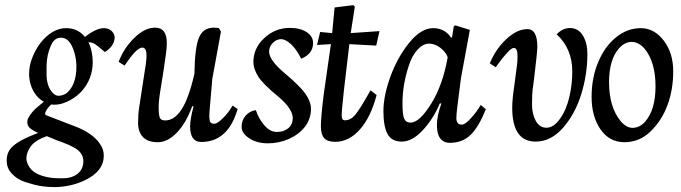

<svg xmlns="http://www.w3.org/2000/svg" viewBox="-20 -548 2685 757"><path d="M180.7 -368.2Q164.6 -332.5 163.6 -289.6Q162.6 -246.1 165.5 -230Q168.9 -210.9 177.2 -195.8Q193.4 -170.4 210.4 -170.4Q228 -170.4 243.7 -181.6Q281.2 -213.9 281.2 -285.6Q281.2 -314.9 272.9 -341.3Q264.6 -370.6 251.2 -385.3Q237.8 -399.9 219.7 -399.4Q206.1 -399.4 195.8 -390.6Q187 -382.8 180.7 -368.2ZM157.7 -100.1Q157.7 -94.7 166.5 -91.8L189.5 -83Q285.6 -46.4 289.6 -44.4Q356 -15.1 378.9 27.3Q389.2 43.9 389.2 66.9Q389.2 68.4 387.7 83Q378.9 128.4 325.2 157.2Q271 186.5 205.1 189.5H193.4Q150.9 189.5 115.2 180.2Q74.2 169.4 59.6 161.6Q39.1 150.9 23.4 132.8Q6.3 113.3 6.3 84.5Q6.3 55.7 23.9 35.2Q41 15.6 82.5 -3.9Q88.4 -7.3 130.4 -23.9Q102.1 -37.1 94.7 -46.4Q87.9 -55.2 87.9 -64Q87.9 -73.7 88.9 -77.1Q90.3 -82 99.6 -95.7Q109.4 -110.4 126 -124.5Q144 -140.1 152.8 -146.5Q143.1 -151.9 129.9 -164.1Q97.7 -198.2 94.7 -251.5V-256.3Q94.7 -292 109.9 -327.1Q125.5 -364.3 150.4 -391.6Q193.4 -437 240.2 -437Q287.1 -437 314.9 -402.3Q359.4 -437.5 390.6 -437L399.9 -436Q414.1 -433.1 423.3 -422.4Q432.1 -412.1 432.1 -398.9V-396.5Q430.7 -395 431.6 -393.6Q426.3 -363.3 393.6 -342.8Q366.7 -365.7 355 -374Q344.2 -381.3 328.6 -381.3Q344.7 -349.6 345.7 -304.2Q345.7 -237.3 301.8 -188Q285.6 -170.4 260.7 -155.3Q225.1 -134.8 194.3 -135.3Q183.6 -135.3 182.6 -136.2Q165.5 -122.1 158.7 -104.5V-103Q157.7 -102.1 157.7 -100.1ZM164.1 -11.2Q118.2 5.4 101.1 29.3Q84 53.2 84 77.1Q84 86.9 89.8 100.1Q101.6 124.5 124.5 136.2Q163.1 155.3 215.3 154.8H229Q263.7 154.8 286.6 136.7Q309.1 117.7 308.6 86.4Q308.1 55.2 275.4 35.6Q252.4 22.5 229 14.2Q210.9 7.8 200.7 3.9Q198.2 2.9 183.6 -3.4Z M746.6 -257.3Q748 -360.8 764.6 -399.9Q781.2 -439 822.8 -439Q835 -439 843.3 -437L851.1 -423.3L816.9 -236.3L808.6 -138.7Q804.7 -98.1 805.2 -86.9Q806.2 -70.8 809.6 -65.9Q814 -60.1 825.7 -60.1Q836.9 -60.1 859.9 -83Q882.3 -105.5 897 -131.8L917 -118.2Q878.9 12.2 772.9 11.7Q730.5 11.7 729.5 -47.9Q729.5 -78.6 743.2 -128.4L737.8 -129.4Q713.9 -63 677.2 -24.9Q641.1 12.7 602.1 12.7Q562.5 12.7 543.5 -7.8Q524.4 -28.3 524.4 -63.5Q524.4 -98.6 528.8 -125L554.7 -293.9Q558.1 -319.3 557.6 -330.1Q557.6 -359.9 541 -360.4Q518.1 -360.4 471.2 -289.1L447.8 -304.2Q468.8 -359.4 510.3 -399.4Q551.3 -439 591.3 -439Q638.7 -439 637.7 -376Q637.7 -351.6 625.5 -273.9L611.8 -188Q605 -146.5 605.5 -119.1Q606.4 -89.4 611.3 -81.5Q616.7 -73.2 631.8 -73.2Q667 -73.2 695.3 -115.7Q724.1 -159.2 746.6 -257.3Z M1079.1 -165.5Q1015.6 -217.3 997.6 -247.1Q979 -277.3 979 -302.7Q979 -358.9 1022.5 -398.4Q1065.4 -438 1123 -438Q1163.6 -438 1189 -421.4Q1214.4 -404.8 1214.4 -378.4Q1214.4 -335.9 1167.5 -316.4Q1148.4 -355 1127 -374Q1105.5 -393.6 1087.9 -393.6Q1070.8 -393.6 1056.2 -379.4Q1041 -364.7 1041 -344.7Q1041 -312 1099.1 -262.2L1112.8 -250.5Q1126.5 -238.8 1127.4 -237.8Q1128.9 -236.3 1140.6 -225.6Q1151.4 -215.8 1154.3 -212.4Q1155.8 -210.4 1160.2 -206.3Q1164.6 -202.1 1167 -199.2Q1207 -155.8 1206.1 -116.7Q1205.1 -77.6 1182.1 -47.9Q1158.7 -18.1 1119.6 -0.5Q1080.1 17.1 1036.1 17.1Q992.7 17.1 962.4 -2.9Q932.6 -22.5 932.6 -48.3Q932.6 -73.7 948.7 -92.3Q965.3 -110.8 988.8 -113.8Q999 -81.1 1022 -54.2Q1044.4 -27.8 1071.8 -27.8Q1099.1 -27.8 1116.7 -42.5Q1134.3 -57.1 1134.3 -83.5Q1132.8 -119.6 1079.1 -165.5Z M1339.8 -73.7Q1362.3 -73.7 1380.9 -95.7Q1398.9 -117.2 1440.9 -191.9L1464.8 -173.3Q1441.9 -85.9 1399.4 -38.1Q1356 11.2 1301.8 11.2Q1271 11.2 1257.8 -3.9Q1245.1 -18.6 1245.1 -50.3Q1245.1 -83.5 1255.9 -172.9L1284.7 -374L1230 -370.6L1242.2 -421.9L1289.6 -417.5L1299.3 -518.6L1373.5 -527.8L1378.9 -521.5L1362.8 -417.5L1476.1 -425.3L1463.4 -368.2L1357.4 -374L1335.9 -191.4Q1327.1 -109.4 1327.1 -96.2Q1327.1 -84 1330.1 -78.6Q1333 -73.7 1339.8 -73.7Z M1566.9 -140.6Q1566.9 -96.7 1573.2 -81.1Q1580.1 -64.5 1598.6 -64.5Q1633.8 -64.5 1680.2 -139.2Q1726.1 -213.4 1745.1 -322.3Q1737.8 -342.8 1716.3 -359.4Q1694.8 -376 1671.4 -376Q1648.4 -376 1626.5 -352.5Q1605 -329.6 1592.3 -290.5Q1566.9 -214.8 1566.9 -140.6ZM1774.4 -448.2 1832.5 -430.2 1797.4 -239.7 1782.7 -123.5Q1779.3 -96.7 1779.3 -82Q1779.3 -56.6 1800.8 -56.6Q1814 -56.6 1835.9 -81.1Q1859.4 -106.4 1875.5 -134.3L1895.5 -117.2Q1868.2 -48.8 1836.4 -17.1Q1804.2 15.1 1752.9 15.1Q1729 15.1 1715.3 -2.9Q1702.6 -20 1702.6 -55.2Q1702.6 -90.3 1720.2 -140.1H1713.9Q1688.5 -79.1 1646.5 -34.2Q1605 10.3 1564.5 10.3Q1523.9 10.3 1507.8 -20Q1491.7 -49.8 1491.7 -109.9Q1491.7 -170.4 1519.5 -246.6Q1547.9 -323.7 1594.2 -380.4Q1640.6 -437 1687.5 -437Q1733.4 -437 1757.8 -400.4H1762.2L1769 -443.8Z M2080.1 -195.3Q2077.6 -175.3 2077.6 -136.2Q2077.6 -99.6 2091.8 -72.8Q2106.9 -44.4 2134.3 -44.4Q2162.6 -44.4 2187.5 -79.1Q2212.4 -113.3 2224.6 -165Q2236.3 -213.9 2236.3 -266.1Q2236.3 -356.4 2174.8 -412.6Q2198.2 -438 2229 -437.5Q2260.7 -436.5 2278.3 -407.7Q2295.9 -378.4 2295.9 -335.9Q2295.9 -254.4 2271.5 -175.8Q2247.1 -98.1 2199.7 -43.9Q2151.9 10.3 2091.8 10.3Q1999.5 10.3 1999.5 -123.5Q1999.5 -141.1 2002.4 -170.4L2018.1 -289.1Q2020.5 -308.1 2020.5 -326.7Q2020.5 -359.9 2004.9 -358.9Q1989.7 -358.4 1941.4 -292.5Q1937 -287.1 1934.6 -282.7L1911.1 -298.3Q1934.6 -355 1976.1 -393.6Q2018.6 -433.1 2058.6 -433.1Q2078.6 -433.6 2088.6 -416Q2098.6 -398.4 2098.6 -363.3Q2098.6 -344.7 2085.4 -234.9Z M2420.9 -357.9Q2381.3 -313 2381.3 -224.6Q2381.3 -126.5 2426.3 -71.3Q2449.2 -43.5 2475.1 -43.9Q2502.4 -44.9 2523.4 -67.9Q2564.5 -115.2 2564.5 -207Q2564.5 -304.2 2521 -356.4Q2499 -381.8 2471.2 -382.8Q2444.3 -383.3 2420.9 -357.9ZM2347.2 -38.6Q2312.5 -89.4 2312.5 -166Q2312.5 -241.2 2338.4 -302.7Q2364.3 -364.7 2408.2 -400.4Q2453.1 -437 2506.3 -437Q2559.6 -437 2597.2 -387.7Q2634.3 -338.9 2634.3 -266.6Q2634.3 -194.8 2611.8 -133.8Q2589.4 -72.8 2544.9 -29.8Q2501 12.7 2441.9 12.7Q2382.3 12.7 2347.2 -38.6Z"/></svg>

Font: Neuton Cursive
Style: Regular
Weight: 500
Designer: Brian M Zick
Version: Version 1.43